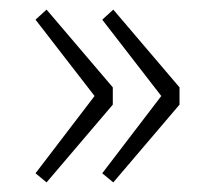

<svg xmlns="http://www.w3.org/2000/svg" viewBox="-20 -452 437 400"><path d="M77 -72 215 -234V-270L77 -432L54 -411L177 -252L54 -91ZM216 -72 354 -234V-270L216 -432L193 -411L316 -252L193 -91Z"/></svg>

Font: Source Sans Pro Light
Style: Regular
Weight: 300
Designer: Paul D. Hunt
Foundry: Adobe Systems Incorporated
Version: Version 3.006;hotconv 1.0.111;makeotfexe 2.5.65597